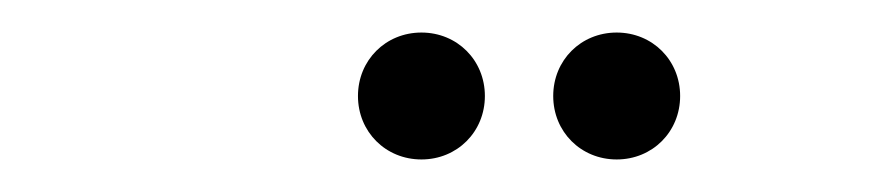

<svg xmlns="http://www.w3.org/2000/svg" viewBox="-20 -552 540 118"><path d="M200 -493C200 -471 217 -454 239 -454C261 -454 278 -471 278 -493C278 -515 261 -532 239 -532C217 -532 200 -515 200 -493ZM320 -493C320 -471 337 -454 359 -454C381 -454 398 -471 398 -493C398 -515 381 -532 359 -532C337 -532 320 -515 320 -493Z"/></svg>

Font: Romanesco
Style: Regular
Weight: 400
Designer: Astigmatic (AOETI)
Foundry: Astigmatic (AOETI)
Version: Version 1.000